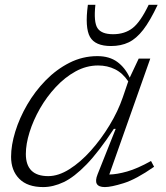

<svg xmlns="http://www.w3.org/2000/svg" viewBox="-20 -750 674 780"><path d="M376.5 -42 450 -226.5H442.5Q381.5 -133.5 331.5 -82Q281.5 -30.5 238.8 -10.2Q196 10 155.5 10Q91.5 10 58.2 -23.8Q25 -57.5 25 -113Q25 -160 42 -215.2Q59 -270.5 90.5 -324.8Q122 -379 165.5 -423.5Q209 -468 262.2 -495Q315.5 -522 375.5 -522Q424.5 -522 456.5 -498.5Q488.5 -475 507 -434.5L543.5 -512H590.5L424 -41Q454.5 -41.5 496.2 -53.2Q538 -65 593.5 -96L606 -72.5Q533 -21.5 482.2 -5.8Q431.5 10 406 10Q355.5 10 376.5 -42ZM85 -124.5Q85 -34.5 176 -34.5Q217.5 -34.5 262.2 -62.8Q307 -91 349 -138Q391 -185 425.2 -241.5Q459.5 -298 479 -355L501 -419.5Q478.5 -453 447.5 -468.5Q416.5 -484 378.5 -484Q331 -484 287.2 -460Q243.5 -436 206.5 -396.2Q169.5 -356.5 142.2 -308.8Q115 -261 100 -212.8Q85 -164.5 85 -124.5ZM439.5 -611Q486.5 -611 518.5 -635.8Q550.5 -660.5 584 -730.5H620.5Q590 -665.5 562 -629.2Q534 -593 502.8 -578Q471.5 -563 431 -563Q366.5 -563 345.5 -600.2Q324.5 -637.5 337 -730.5H367.5Q360 -660 376.2 -635.5Q392.5 -611 439.5 -611Z"/></svg>

Font: Newsreader 6pt Light
Style: Italic
Weight: 300
Italic angle: -17°
Designer: Hugues Gentile
Foundry: Production Type
Version: Version 1.003; ttfautohint (v1.8.3)